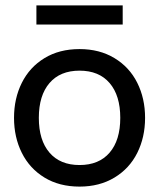

<svg xmlns="http://www.w3.org/2000/svg" viewBox="-20 -682 590 712"><path d="M32 -245Q32 -317 61 -375Q90 -433 145 -466.5Q200 -500 275 -500Q349 -500 404.5 -466.5Q460 -433 489 -375Q518 -317 518 -245Q518 -173 489 -115Q460 -57 404.5 -23.5Q349 10 275 10Q200 10 145 -23.5Q90 -57 61 -115Q32 -173 32 -245ZM426 -245Q426 -328 386.5 -374Q347 -420 275 -420Q203 -420 163.5 -374Q124 -328 124 -245Q124 -162 163.5 -116Q203 -70 275 -70Q347 -70 386.5 -116Q426 -162 426 -245ZM115 -662H435V-591H115Z"/></svg>

Font: Cabin
Style: Regular
Weight: 400
Designer: Pablo Impallari
Foundry: Pablo Impallari. http://www.impallari.com Igino Marini. http://www.ikern.com
Version: Version 2.001